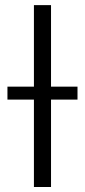

<svg xmlns="http://www.w3.org/2000/svg" viewBox="-20 -748 340 768"><path d="M184.1 -727.5V0H115.7V-727.5ZM9.8 -349.6V-401.4H290V-349.6Z"/></svg>

Font: Inter 18pt Light
Style: Regular
Weight: 300
Designer: Rasmus Andersson
Foundry: rsms
Version: Version 4.001;git-66647c0bb